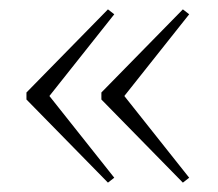

<svg xmlns="http://www.w3.org/2000/svg" viewBox="-20 -423 466 410"><path d="M224 -43.5 210.5 -33 36.5 -210.5V-225.5L210.5 -403L224 -392.5L85.5 -218ZM384 -43.5 370.5 -33 196.5 -210.5V-225.5L370.5 -403L384 -392.5L245.5 -218Z"/></svg>

Font: Newsreader 16pt ExtraLight
Style: Regular
Weight: 275
Designer: Hugues Gentile
Foundry: Production Type
Version: Version 1.003; ttfautohint (v1.8.3)